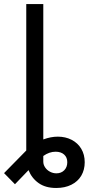

<svg xmlns="http://www.w3.org/2000/svg" viewBox="-61 -727 437 946"><path d="M152.3 -707V-40Q189.5 -53.7 223.6 -53.7Q261.7 -53.7 292 -38.1Q322.3 -22.5 339.4 6.1Q356.4 34.7 356.4 72.3Q356.4 109.9 339.4 138.7Q322.3 167.5 290.5 183.3Q258.8 199.2 215.8 199.2Q163.1 199.2 129.2 175Q95.2 150.9 79.6 111.3L12.7 180.7L-41 126L65.4 17.6L68.4 14.6V-707ZM216.8 127Q240.7 127 255.6 111.8Q270.5 96.7 270.5 72.3Q270.5 48.3 254.9 34.4Q239.3 20.5 212.9 20.5Q181.6 20.5 152.3 41.5V69.3Q152.3 84.5 161.4 97.9Q170.4 111.3 185.3 119.1Q200.2 127 216.8 127Z"/></svg>

Font: Pretendard
Style: Regular
Weight: 400
Designer: Base glyphs from Inter by Rasmus Andersson; Hangeul glyphs from Noto Sans CJK(Source Han Sans) by Jang Soo-young and Kan
Foundry: Kil Hyung-jin
Version: Version 1.309